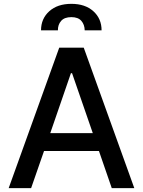

<svg xmlns="http://www.w3.org/2000/svg" viewBox="-20 -974 740 994"><path d="M141.1 0H24.9L286.6 -727.1H413.6L675.3 0H558.6L492.2 -192.4H208ZM240.2 -284.7H460.4L353 -595.2H347.2ZM192.4 -816.9Q192.4 -877.4 235.1 -915.8Q277.8 -954.1 349.6 -954.1Q420.9 -954.1 463.4 -915.8Q505.9 -877.4 505.9 -816.9H418.5Q418 -846.7 401.1 -866Q384.3 -885.3 349.6 -885.3Q313.5 -885.3 296.4 -865.7Q279.3 -846.2 279.8 -816.9Z"/></svg>

Font: Karasuma Gothic
Style: Regular
Weight: 500
Designer: Rasmus Andersson / Ryoko Nishizuka
Foundry: Genbu
Version: Version 1.00